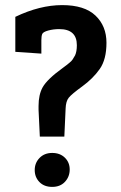

<svg xmlns="http://www.w3.org/2000/svg" viewBox="-20 -715 473 752"><path d="M281 -538Q281 -601 212 -601Q189 -601 169 -595.5Q149 -590 145.5 -582Q142 -574 142 -558V-505L40 -512V-649Q136 -695 223.5 -695Q311 -695 354 -654Q397 -613 397 -547.5Q397 -482 370.5 -444.5Q344 -407 302 -376.5Q260 -346 249 -332Q238 -318 237 -290L232 -180H136L131 -285Q131 -293 131 -300Q131 -344 147 -373Q165 -405 226 -449Q259 -473 264 -481.5Q269 -490 274 -498Q281 -513 281 -538ZM184.5 17Q153 17 134.5 -2Q116 -21 116 -49Q116 -77 135 -96.5Q154 -116 184.5 -116Q215 -116 234 -97.5Q253 -79 253 -51Q253 -23 234.5 -3Q216 17 184.5 17Z"/></svg>

Font: Bree Serif
Style: Regular
Weight: 400
Designer: Veronika Burian, Jos Scaglione
Foundry: TypeTogether
Version: Version 1.002